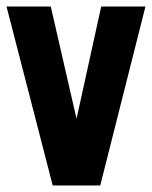

<svg xmlns="http://www.w3.org/2000/svg" viewBox="-20 -570 468 590"><path d="M142 0 0 -550H136L229 -145H202L291 -550H427L288 0Z"/></svg>

Font: Mohave Light
Style: Regular
Weight: 300
Designer: Gumpita Rahayu
Foundry: Tokotype
Version: Version 2.003